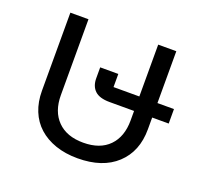

<svg xmlns="http://www.w3.org/2000/svg" viewBox="-102 -665 850 797"><g transform="rotate(20 323.5 -267.0)"><path d="M314 12Q260 12 216.5 -3Q173 -18 142.5 -45.5Q112 -73 96 -112.5Q80 -152 80 -201V-546H160V-211Q160 -139 200.5 -98Q241 -57 314 -57Q388 -57 428 -98Q468 -139 468 -211V-253H360Q315 -253 294.5 -272.5Q274 -292 274 -327V-375H354V-317H468V-546H548V-317H621V-253H548V-201Q548 -103 486 -45.5Q424 12 314 12Z"/></g></svg>

Font: IBM Plex Sans Thai
Style: Regular
Weight: 400
Designer: Mike Abbink, Paul van der Laan, Pieter van Rosmalen, Ben Mitchell, Mark Frömberg
Foundry: Bold Monday
Version: Version 1.2